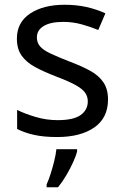

<svg xmlns="http://www.w3.org/2000/svg" viewBox="-20 -566 519 807"><path d="M434 -148Q434 -70 376 -30Q318 10 220 10Q164 10 123.5 1Q83 -8 52 -24V-104Q84 -88 129.5 -74.5Q175 -61 222 -61Q289 -61 319 -82.5Q349 -104 349 -140Q349 -160 338 -176Q327 -192 298.5 -208Q270 -224 217 -244Q165 -264 128 -284Q91 -304 71 -332Q51 -360 51 -404Q51 -472 106.5 -509Q162 -546 252 -546Q301 -546 343.5 -536.5Q386 -527 423 -510L393 -440Q359 -454 322 -464Q285 -474 246 -474Q192 -474 163.5 -456.5Q135 -439 135 -409Q135 -387 148 -371.5Q161 -356 191.5 -341.5Q222 -327 273 -307Q324 -288 360 -268Q396 -248 415 -219.5Q434 -191 434 -148ZM304 70Q300 88 287.5 115.5Q275 143 258.5 171Q242 199 224 221H176V209Q184 192 192.5 165.5Q201 139 208 110.5Q215 82 217 61H304Z"/></svg>

Font: Noto Sans Balinese
Style: Regular
Weight: 400
Designer: Aditya Bayu, David Williams
Foundry: David Williams
Version: Version 2.003